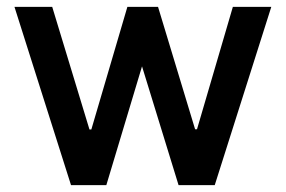

<svg xmlns="http://www.w3.org/2000/svg" viewBox="-20 -537 829 557"><path d="M767 -517 603 0H498L392 -344.5L288.5 0H186L22 -517H131.5L239.5 -161.5H245L349.5 -517H438.5L546 -162H551.5L655.5 -517Z"/></svg>

Font: Public Sans SemiBold
Style: Regular
Weight: 600
Designer: The Public Sans Project Authors: Dan O. Williams and USWDS (Libre Franklin designed by Pablo Impallari and Rodrigo Fuenz
Version: Version 1.007